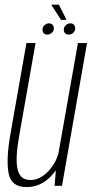

<svg xmlns="http://www.w3.org/2000/svg" viewBox="-20 -776 384 802"><path d="M208 0H239L343.5 -596H305.5L215 -84ZM128.5 -596.5H90.5L23.5 -215.5Q5 -111 15.8 -52.8Q26.5 5.5 90.5 5.5Q148 5.5 190.2 -37.2Q232.5 -80 242 -131.5L227.5 -152Q219.5 -102.5 184 -63.2Q148.5 -24 107 -24Q63.5 -24 53.2 -69.8Q43 -115.5 61 -213.5ZM178 -631.5Q188 -631.5 196.5 -639Q205 -646.5 205 -658Q205 -667 199 -672.8Q193 -678.5 184.5 -678.5Q174.5 -678.5 166 -670.8Q157.5 -663 157.5 -652Q157.5 -642.5 163 -637Q168.5 -631.5 178 -631.5ZM267 -631.5Q278 -631.5 286 -639Q294 -646.5 294 -658Q294 -667 288.5 -672.8Q283 -678.5 273.5 -678.5Q263.5 -678.5 255 -670.8Q246.5 -663 246.5 -652Q246.5 -642.5 252.2 -637Q258 -631.5 267 -631.5ZM235 -693H258L226 -756.5H194Z"/></svg>

Font: Anybody Condensed ExtraLight
Style: Italic
Weight: 250
Width: 3
Italic angle: -10°
Version: Version 1.113;gftools[0.9.25]